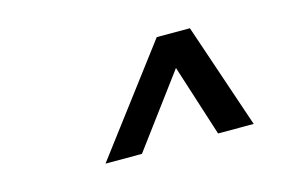

<svg xmlns="http://www.w3.org/2000/svg" viewBox="-48 -827 695 453"><g transform="rotate(-15 300.0 -600.5)"><path d="M357 -729H438L525 -472H438L382 -647L252 -472H163Z"/></g></svg>

Font: Mona Sans Medium
Style: Italic
Weight: 500
Italic angle: -11.7°
Designer: Deni Anggara
Foundry: GitHub
Version: Version 2.000